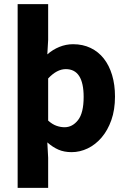

<svg xmlns="http://www.w3.org/2000/svg" viewBox="-20 -721 613 925"><path d="M65 184V-701H212V-529L208 -459Q234 -482 266 -495Q298 -508 332 -508Q379 -508 416.5 -490Q454 -472 480 -439Q506 -406 520 -359.5Q534 -313 534 -256Q534 -192 516.5 -142.5Q499 -93 469.5 -58.5Q440 -24 402.5 -6Q365 12 325 12Q289 12 261.5 0Q234 -12 208 -35L212 39V184ZM291 -108Q329 -108 356 -142.5Q383 -177 383 -254Q383 -388 297 -388Q254 -388 212 -343V-140Q232 -122 252 -115Q272 -108 291 -108Z"/></svg>

Font: hySource Sans Pro
Style: Bold
Weight: 700
Designer: Paul D. Hunt
Foundry: Adobe Systems Incorporated
Version: Version 2.021;PS 2.000;hotconv 1.0.86;makeotf.lib2.5.63406